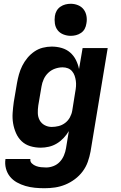

<svg xmlns="http://www.w3.org/2000/svg" viewBox="-20 -775 640 1018"><path d="M216 223Q190 223 164.5 220.5Q139 218 115 211Q91 204 69.5 192Q48 180 33 161.5Q18 143 11.5 118.5Q5 94 9 68H141Q139 82 149 91.5Q159 101 171.5 105.5Q184 110 197.5 111.5Q211 113 225 113Q244 113 263.5 105.5Q283 98 297 83Q311 68 319 49Q327 30 330 11L345 -80Q333 -60 317 -43Q301 -26 281 -14Q261 -2 239 3Q217 8 196 8Q167 8 140.5 0Q114 -8 95 -26Q76 -44 65 -69Q54 -94 49.5 -121Q45 -148 47 -176.5Q49 -205 53 -234L70 -334Q74 -357 80.5 -380.5Q87 -404 98 -426Q109 -448 125 -467.5Q141 -487 162 -501.5Q183 -516 207 -522Q231 -528 254 -528Q282 -528 307.5 -520.5Q333 -513 352 -496.5Q371 -480 382.5 -457Q394 -434 399 -409L418 -520H551L460 29Q455 56 445.5 83Q436 110 418.5 133.5Q401 157 377 175Q353 193 326 204Q299 215 271.5 219Q244 223 216 223ZM254 -102Q272 -102 290.5 -106.5Q309 -111 325 -123Q341 -135 350.5 -152.5Q360 -170 363 -188L379 -288Q382 -303 383 -318Q384 -333 382 -347Q380 -361 375.5 -374Q371 -387 362 -397.5Q353 -408 340 -413Q327 -418 312 -418Q292 -418 272 -411Q252 -404 236.5 -389.5Q221 -375 212 -355.5Q203 -336 200 -316L183 -216Q180 -196 180.5 -175.5Q181 -155 190 -138Q199 -121 216.5 -111.5Q234 -102 254 -102ZM355 -585Q335 -585 316 -592.5Q297 -600 285.5 -615Q274 -630 271 -650Q268 -670 271 -690Q273 -705 280.5 -718Q288 -731 300.5 -739.5Q313 -748 327 -751.5Q341 -755 355 -755Q375 -755 393.5 -747.5Q412 -740 423.5 -725Q435 -710 438.5 -690Q442 -670 438 -650Q436 -635 429 -622Q422 -609 409.5 -600.5Q397 -592 383 -588.5Q369 -585 355 -585Z"/></svg>

Font: Iosevka XBd Ex Obl
Style: Regular
Weight: 800
Width: 7
Italic angle: -9°
Monospace: yes
Designer: Belleve Invis
Foundry: Belleve Invis
Version: Version 32.5.0; ttfautohint (v1.8.4)